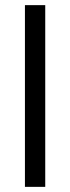

<svg xmlns="http://www.w3.org/2000/svg" viewBox="-20 -727 273 747"><path d="M77 0V-707H156V0Z"/></svg>

Font: Hind Regular
Style: Regular
Weight: 400
Designer: Manushi Parikh, Satya Rajpurohit
Foundry: Indian Type Foundry
Version: Version 1.201;PS 1.0;hotconv 1.0.78;makeotf.lib2.5.61930; tt